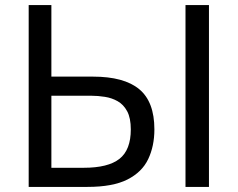

<svg xmlns="http://www.w3.org/2000/svg" viewBox="-20 -733 932 753"><path d="M323 0H92.5V-713H181.5V-432.5H344.5Q466.5 -432.5 526 -383.2Q585.5 -334 585.5 -225.5Q585.5 -160 561.2 -109Q537 -58 479.8 -29Q422.5 0 323 0ZM181.5 -75H308.5Q404 -75 448.5 -110Q493 -145 493 -225.5Q493 -270 478.8 -296.5Q464.5 -323 441.5 -336Q418.5 -349 391.2 -353.2Q364 -357.5 339 -357.5H181.5ZM707.5 0V-713H799.5V0Z"/></svg>

Font: Heraclito
Style: Regular
Weight: 400
Designer: Kostas Bartsokas (font) & Cristiano Sobral (main changes)
Foundry: Kostas Bartsokas (font) & Cristiano Sobral (main changes)
Version: Version 1.00;July 8, 2020;FontCreator 13.0.0.2655 64-bit